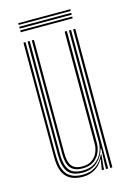

<svg xmlns="http://www.w3.org/2000/svg" viewBox="-108 -740 552 803"><g transform="rotate(-15 168.0 -338.5)"><path d="M150.2 6.2Q125.8 6.2 108.6 0.1Q91.5 -6 80.8 -16.8Q70 -27.5 64 -41.8Q58 -56 55.9 -72.4Q53.8 -88.8 53.8 -106V-600H62.8V-107.2Q62.8 -86.8 66.1 -67.8Q69.5 -48.8 78.9 -34Q88.2 -19.2 106 -10.8Q123.8 -2.2 152.2 -2.2Q184.5 -2.2 208.5 -18.6Q232.5 -35 245 -64.2H248L242.5 -9.2V0H233.2V-5.2L239.8 -45H237.8Q225 -21.2 202.2 -7.5Q179.5 6.2 150.2 6.2ZM269 0V-600H278.2V0ZM157.8 -28Q136.5 -28 123.1 -34.2Q109.8 -40.5 102.6 -51.6Q95.5 -62.8 92.8 -77.6Q90 -92.5 90 -109.5V-600H99.2V-110Q99.2 -88.5 103.9 -71.9Q108.5 -55.2 121.2 -45.8Q134 -36.2 158.8 -36.2Q184.5 -36.2 200.8 -47.9Q217 -59.5 224.6 -77.5Q232.2 -95.5 232.2 -114.5V-600H241.8V-114.8Q241.8 -94.2 233 -74.1Q224.2 -54 205.8 -41Q187.2 -28 157.8 -28ZM154 -10.8Q107.8 -10.8 89.8 -35.2Q71.8 -59.8 71.8 -107.5V-600H81V-108.2Q81 -65 97.1 -42Q113.2 -19 156.5 -19Q189 -19 209.9 -34.2Q230.8 -49.5 240.8 -71.9Q250.8 -94.2 250.8 -115.5V-600H260V0H250.8V-22.2L253.5 -87.8H250.5Q242.2 -56.5 217.4 -33.5Q192.5 -10.5 154 -10.8ZM279.2 -676.8H54V-684.5H279.2ZM279.2 -645H54V-653H279.2ZM279.2 -660.8H54V-668.8H279.2Z"/></g></svg>

Font: Big Shoulders Inline Display Thin Light
Style: Regular
Weight: 300
Version: Version 2.002